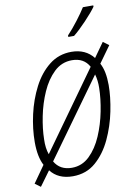

<svg xmlns="http://www.w3.org/2000/svg" viewBox="-107 -1043 810 1149"><g transform="rotate(-10 298.0 -468.5)"><path d="M126 -145Q112 -184 114 -238Q115 -301 130 -376Q145 -451 175 -519Q205 -587 251 -631Q297 -675 360 -675Q432 -675 464 -617ZM249 -41Q177 -41 144 -98L482 -567Q493 -529 492 -484Q491 -419 476 -342.5Q461 -266 431.5 -197.5Q402 -129 356.5 -85Q311 -41 249 -41ZM46 39 111 -50Q157 10 246 10Q328 10 385.5 -40Q443 -90 479.5 -168Q516 -246 533.5 -332.5Q551 -419 551 -491Q551 -576 524 -625L596 -725L561 -751L499 -664Q451 -725 365 -725Q288 -725 230 -679Q172 -633 133.5 -558.5Q95 -484 75.5 -397.5Q56 -311 56 -230Q56 -141 84 -88L12 14ZM363 -816H398Q432 -843 476.5 -890Q521 -937 543 -968V-976H480Q460 -944 427.5 -901.5Q395 -859 363 -825Z"/></g></svg>

Font: Noto Sans Display SemiCondensed Light
Style: Italic
Weight: 300
Width: 4
Italic angle: -12°
Designer: Monotype Design Team
Foundry: Monotype Imaging Inc.
Version: Version 1.900